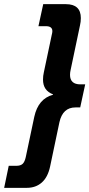

<svg xmlns="http://www.w3.org/2000/svg" viewBox="-51 -807 430 924"><path d="M-9 -9H27Q48 -9 58 -18.5Q68 -28 73 -51L114 -245Q133 -332 204 -351V-353Q156 -371 156 -424Q156 -442 160 -459L198 -639Q201 -650 201 -657Q201 -681 170 -681H134L157 -787H266Q338 -787 338 -720Q338 -702 334 -685L289 -471Q286 -458 286 -447Q286 -401 336 -401H359L335 -290H312Q251 -290 235 -219L190 -5Q179 46 150 71.5Q121 97 78 97H-31Z"/></svg>

Font: Prompt Medium
Style: Italic
Weight: 500
Italic angle: -12°
Designer: Katatrad Team
Foundry: CadsonDemak
Version: Version 1.001